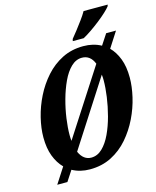

<svg xmlns="http://www.w3.org/2000/svg" viewBox="-140 -1025 949 1170"><g transform="rotate(-15 334.5 -440.5)"><path d="M73 50 137 -49Q104 -82 85 -132Q66 -182 66 -250Q66 -308 82 -373.5Q98 -439 129 -501Q160 -563 205.5 -614Q251 -665 310.5 -695Q370 -725 444 -725Q507 -725 556 -698L600 -765H662L599 -667Q631 -635 650 -585.5Q669 -536 669 -467Q669 -411 654 -346Q639 -281 608.5 -218Q578 -155 533 -103Q488 -51 427.5 -20Q367 11 291 11Q229 11 180 -16L137 50ZM224 -223Q224 -203 226 -186L494 -601Q471 -659 418 -659Q380 -659 349 -629Q318 -599 295 -549.5Q272 -500 256 -442Q240 -384 232 -326.5Q224 -269 224 -223ZM317 -56Q356 -56 387 -86Q418 -116 441 -165Q464 -214 479.5 -272.5Q495 -331 503 -388.5Q511 -446 511 -492Q511 -511 509 -528L242 -113Q255 -84 274 -70Q293 -56 317 -56ZM391 -771 394 -784Q410 -803 430 -829Q450 -855 469.5 -881.5Q489 -908 502 -931H654L651 -921Q641 -908 619.5 -888Q598 -868 570 -846Q542 -824 513 -804Q484 -784 460 -771Z"/></g></svg>

Font: Noto Serif ExtraCondensed ExtraBold
Style: Italic
Weight: 800
Width: 2
Italic angle: -12°
Designer: Monotype Design Team
Foundry: Monotype Imaging Inc.
Version: Version 2.013